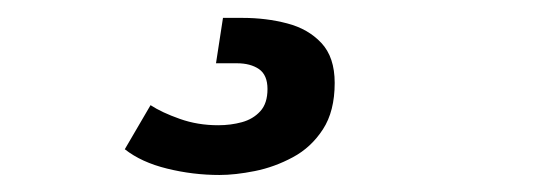

<svg xmlns="http://www.w3.org/2000/svg" viewBox="-20 10 640 220"><path d="M231.5 210.5Q201 210.5 171.5 203.2Q142 196 123 181L152.5 130.5Q165.5 139 186 146.2Q206.5 153.5 230 153.5Q244.5 153.5 257.2 150Q270 146.5 278.2 137.5Q286.5 128.5 286.5 112Q286.5 96 276.8 89.2Q267 82.5 251.5 82.5H227.5L235.5 30.5H258Q285 30.5 309 36.8Q333 43 348.2 59.2Q363.5 75.5 363.5 105Q363.5 137.5 350 158.2Q336.5 179 315.5 190.2Q294.5 201.5 272 206Q249.5 210.5 231.5 210.5Z"/></svg>

Font: Chivo Mono Medium
Style: Italic
Weight: 500
Italic angle: -8.05°
Monospace: yes
Designer: Hector Gatti
Foundry: Omnibus-Type
Version: Version 1.008